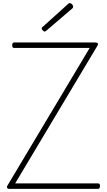

<svg xmlns="http://www.w3.org/2000/svg" viewBox="-20 -1209 687 1229"><path d="M38 0Q32 0 28.5 -3Q25 -6 24.5 -10.5Q24 -15 27 -20L554 -902H69Q65 -902 61.5 -906Q58 -910 58 -920Q58 -929 61.5 -933Q65 -937 69 -937H592Q603 -937 606 -931Q609 -925 604 -917L77 -35H608Q613 -35 616.5 -31.5Q620 -28 620 -19Q620 -9 616.5 -4.5Q613 0 608 0ZM266 -1007Q261 -1007 254 -1014Q247 -1021 247 -1026Q247 -1028 247.5 -1030.5Q248 -1033 251 -1035L413 -1181Q417 -1184 419 -1186.5Q421 -1189 425 -1189Q431 -1189 436.5 -1185.5Q442 -1182 445 -1176.5Q448 -1171 448 -1166Q448 -1163 447.5 -1161Q447 -1159 444 -1156L277 -1013Q273 -1010 271 -1008.5Q269 -1007 266 -1007Z"/></svg>

Font: Playwrite US Modern Thin
Style: Regular
Weight: 250
Designer: Veronika Burian, José Scaglione
Foundry: TypeTogether
Version: Version 1.003